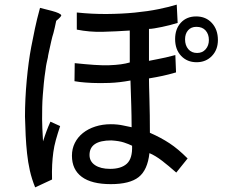

<svg xmlns="http://www.w3.org/2000/svg" viewBox="-20 -729 1040 830"><path d="M624 -390Q624 -380 624.5 -356Q625 -332 626 -300Q627 -268 627.5 -230Q628 -192 628 -155Q653 -144 673.5 -133Q694 -122 713 -109.5Q732 -97 751 -81Q770 -65 791 -44L742 17Q708 -13 680 -34.5Q652 -56 626 -67Q618 6 579.5 36.5Q541 67 459 67Q376 67 333.5 35.5Q291 4 291 -56Q291 -86 303.5 -111Q316 -136 338.5 -154Q361 -172 392 -182Q423 -192 459 -192Q488 -192 513 -186.5Q538 -181 549 -179Q549 -207 548.5 -228.5Q548 -250 547.5 -271.5Q547 -293 546 -319Q545 -345 544 -381Q496 -372 453 -370.5Q410 -369 378 -370.5Q346 -372 325.5 -374.5Q305 -377 302 -378L303 -456Q351 -451 387.5 -448.5Q424 -446 452.5 -447Q481 -448 502.5 -451Q524 -454 541 -459V-597Q481 -593 424 -591.5Q367 -590 312 -601V-675Q378 -668 442 -668.5Q506 -669 562.5 -674.5Q619 -680 665.5 -689.5Q712 -699 744 -709L748 -630Q732 -625 714.5 -620.5Q697 -616 680 -612.5Q663 -609 648 -606.5Q633 -604 624 -604V-466Q631 -468 662 -473.5Q693 -479 738 -491L741 -416Q724 -411 710 -407.5Q696 -404 682.5 -401Q669 -398 655 -395.5Q641 -393 624 -390ZM153 -695 204 -682Q241 -672 245 -663Q245 -657 223 -639Q220 -623 216.5 -608.5Q213 -594 211 -586Q206 -571 201.5 -550.5Q197 -530 191 -503Q189 -494 188 -488.5Q187 -483 187 -481Q185 -472 183.5 -465.5Q182 -459 181 -454Q180 -449 179 -443Q178 -437 177 -428Q172 -396 169.5 -369.5Q167 -343 165 -317.5Q163 -292 162.5 -267Q162 -242 162 -214Q162 -200 163 -175Q164 -150 166 -118Q171 -133 174.5 -143.5Q178 -154 181.5 -163Q185 -172 188.5 -181Q192 -190 198 -203L240 -184Q229 -151 221.5 -124Q214 -97 210.5 -71Q207 -45 205.5 -17Q204 11 205 47L132 81Q117 44 109 8Q101 -28 97 -65.5Q93 -103 91 -142.5Q89 -182 88 -225Q88 -300 95.5 -381.5Q103 -463 115 -526Q123 -567 131 -605.5Q139 -644 153 -695ZM737 -560Q737 -604 762 -631Q787 -658 828 -658Q870 -658 896 -629.5Q922 -601 922 -556Q922 -514 896 -487Q870 -460 830 -460Q789 -460 763 -487.5Q737 -515 737 -560ZM883 -556Q883 -581 869 -597Q855 -613 829 -613Q806 -613 793 -598Q780 -583 780 -559Q780 -533 794 -516.5Q808 -500 832 -500Q855 -500 869 -516Q883 -532 883 -556ZM456 1Q504 1 528.5 -21.5Q553 -44 551 -99Q537 -106 516 -113Q495 -120 461 -122Q367 -122 367 -59Q367 -31 391 -15Q415 1 456 1Z"/></svg>

Font: D2Coding
Style: Regular
Weight: 400
Monospace: yes
Designer: Yong-Rak Park; Jeong-Hwan Yoon; Sang-Min Lee;
Foundry: NHN Corporation
Version: Version 1.3.2; Build 20180524